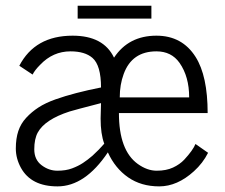

<svg xmlns="http://www.w3.org/2000/svg" viewBox="-20 -645 786 670"><path d="M251 -580.1V-625H508.3V-580.1ZM173.8 -298.3Q238.8 -321.3 332.5 -339.8Q332.5 -417 302.7 -442.9Q276.4 -465.8 226.1 -465.8Q164.6 -465.8 120.1 -418.9Q101.1 -399.9 93.8 -384.8L47.4 -415.5Q102.1 -520.5 233.4 -520.5Q341.3 -520.5 377.9 -443.8Q428.7 -520.5 525.9 -520.5Q615.7 -520.5 662.6 -446.3Q704.6 -379.9 704.6 -250.5H395Q395 -120.1 460.9 -72.8Q493.7 -49.3 526.9 -49.3Q560.1 -49.3 583.7 -60.3Q607.4 -71.3 623 -87.9Q653.3 -120.6 662.1 -142.6L706.1 -111.8Q688 -75.7 656.7 -47.4Q598.6 5.4 535.6 5.4Q472.7 5.4 427.2 -26.1Q381.8 -57.6 356.4 -113.3Q276.9 5.4 180.7 5.4Q88.9 5.4 53.2 -59.1Q35.2 -91.8 35.2 -126.7Q35.2 -161.6 43.9 -187.7Q52.7 -213.9 71.5 -234.1Q90.3 -254.4 114.3 -270Q138.2 -285.6 173.8 -298.3ZM111.8 -182.6Q99.6 -160.2 99.6 -124Q99.6 -87.9 125 -68.6Q150.4 -49.3 180.2 -49.3Q210 -49.3 231.4 -57.4Q252.9 -65.4 269.3 -76.2Q285.6 -86.9 302.7 -101.6Q326.2 -123 343.8 -143.6Q331.1 -177.2 331.1 -231.4Q331.1 -240.2 331.8 -258.1Q332.5 -275.9 332.5 -285.2Q239.7 -261.2 222.7 -255.9Q136.7 -228 111.8 -182.6ZM397.9 -305.2H640.1Q640.1 -377.9 606.4 -425.8Q578.1 -465.8 525.9 -465.8Q440.4 -465.8 411.6 -386.7Q397.9 -349.6 397.9 -305.2Z"/></svg>

Font: News Cycle
Style: Regular
Weight: 500
Version: Version 0.5.2